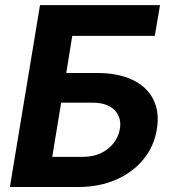

<svg xmlns="http://www.w3.org/2000/svg" viewBox="-20 -748 692 768"><path d="M19.5 0 140.1 -727.5H620.1L599.1 -604.5H269L245.1 -456.1H367.2Q453.1 -456.1 510.7 -428.2Q568.4 -400.4 593.5 -349.9Q618.7 -299.3 607.4 -231Q596.2 -162.6 553.7 -110.6Q511.2 -58.6 444.3 -29.3Q377.4 0 291.5 0ZM189 -120.6H311Q353.5 -120.6 384.8 -136Q416 -151.4 435.3 -176.8Q454.6 -202.1 459.5 -232.4Q467.3 -276.9 438.7 -307.1Q410.2 -337.4 347.7 -337.4H224.6Z"/></svg>

Font: Inter 16pt
Style: Bold Italic
Weight: 700
Italic angle: -9.3988°
Version: Version 4.001;git-66647c0bb